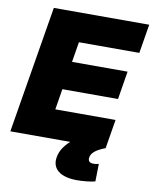

<svg xmlns="http://www.w3.org/2000/svg" viewBox="-100 -802 865 1082"><g transform="rotate(10 332.5 -261.0)"><path d="M-1.5 0 119.1 -727.5H665L637.7 -561.5H292L272.9 -445.8H590.8L564.5 -284.7H246.1L226.6 -166H571.3L543.9 0ZM416.5 206.1Q343.8 206.1 308.1 177.5Q272.5 148.9 281.2 98.1Q286.6 65.4 307.1 37.4Q327.6 9.3 356.9 -13.2L543.9 0Q501.5 16.6 483.2 32.5Q464.8 48.3 461.9 67.4Q459.5 83 467 90.8Q474.6 98.6 491.7 98.6Q499 98.6 506.6 97.4Q514.2 96.2 521.5 94.2L519.5 194.8Q499.5 200.2 470 203.1Q440.4 206.1 416.5 206.1Z"/></g></svg>

Font: Inter 24pt Black
Style: Italic
Weight: 900
Italic angle: -9.3988°
Designer: Rasmus Andersson
Foundry: rsms
Version: Version 4.001;git-66647c0bb